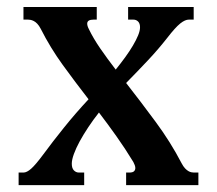

<svg xmlns="http://www.w3.org/2000/svg" viewBox="-20 -539 632 559"><path d="M368.2 -67.4Q343.8 -107.4 318.6 -142.8Q293.5 -178.2 268.1 -211.4Q251.5 -190.4 237.1 -168.7Q222.7 -147 211.9 -127.2Q201.2 -107.4 195.1 -90.6Q189 -73.7 189 -62.5Q189 -49.3 195.1 -43Q201.2 -36.6 210 -36.6H225.1V0H34.2V-36.6H48.3Q58.1 -36.6 70.8 -47.9Q83.5 -59.1 106 -89.4Q133.3 -126.5 166.3 -167.5Q199.2 -208.5 237.8 -250Q198.7 -300.3 162.6 -350.1Q126.5 -399.9 98.6 -455.1Q93.8 -464.4 88.4 -470Q83 -475.6 77.9 -478Q72.8 -480.5 68.6 -481.2Q64.5 -481.9 61.5 -481.9H48.3V-518.6H261.7V-481.9H252.4Q233.9 -481.9 233.9 -470.2Q233.9 -463.4 238.8 -454.1Q251.5 -427.7 271.7 -398.2Q292 -368.7 316.9 -336.4Q331.5 -354.5 344.5 -372.3Q357.4 -390.1 366.9 -406.2Q376.5 -422.4 382.1 -436Q387.7 -449.7 387.7 -459.5Q387.7 -470.7 382.1 -476.3Q376.5 -481.9 368.2 -481.9H353V-518.6H543.9V-481.9H529.8Q524.4 -481.9 518.3 -479.2Q512.2 -476.6 504.6 -470.5Q497.1 -464.4 488 -454.3Q479 -444.3 467.3 -429.2Q440.9 -395.5 411.1 -363.8Q381.3 -332 347.2 -297.4Q389.6 -243.2 433.1 -184.3Q476.6 -125.5 508.8 -63.5Q513.7 -54.2 518.8 -48.8Q523.9 -43.5 528.6 -40.8Q533.2 -38.1 537.4 -37.4Q541.5 -36.6 544.4 -36.6H557.6V0H347.2V-36.6H356.4Q366.2 -36.6 370.1 -40.3Q374 -43.9 374 -49.8Q374 -53.7 372.3 -58.3Q370.6 -63 368.2 -67.4Z"/></svg>

Font: Arian AMU Serif
Style: Bold
Weight: 700
Designer: Ruben Hakobyan (Tarumian)
Foundry: Ruben Hakobyan (Tarumian)
Version: Version 1.002